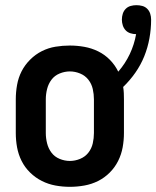

<svg xmlns="http://www.w3.org/2000/svg" viewBox="-20 -714 604 742"><path d="M250 8Q278 8 306 3Q334 -2 359 -14.5Q384 -27 404 -47Q424 -67 436.5 -92Q449 -117 454 -144.5Q459 -172 459 -200V-330Q459 -342 458.5 -354Q458 -366 456 -378Q482 -403 503 -433Q524 -463 537.5 -496.5Q551 -530 557.5 -566Q564 -602 564 -638Q564 -650 560.5 -661Q557 -672 549 -680Q541 -688 530 -691Q519 -694 507 -694Q496 -694 485 -691Q474 -688 466 -680Q458 -672 454.5 -661Q451 -650 451 -638Q451 -627 454.5 -616Q458 -605 465.5 -597Q473 -589 484 -585.5Q495 -582 506 -582Q499 -542 481.5 -505Q464 -468 437 -437Q425 -462 405 -482.5Q385 -503 359.5 -515.5Q334 -528 306 -533Q278 -538 250 -538Q222 -538 194.5 -533.5Q167 -529 142 -516.5Q117 -504 96.5 -483.5Q76 -463 63.5 -438.5Q51 -414 46 -386Q41 -358 41 -330V-200Q41 -172 46 -144.5Q51 -117 63.5 -92Q76 -67 96.5 -47Q117 -27 142 -14.5Q167 -2 194.5 3Q222 8 250 8ZM250 -92Q230 -92 210.5 -100Q191 -108 179 -124Q167 -140 162 -160Q157 -180 157 -200V-330Q157 -350 162 -370Q167 -390 179 -406Q191 -422 210.5 -430Q230 -438 250 -438Q270 -438 289.5 -430Q309 -422 321.5 -406Q334 -390 338.5 -370Q343 -350 343 -330V-200Q343 -180 338.5 -160Q334 -140 321.5 -124Q309 -108 289.5 -100Q270 -92 250 -92Z"/></svg>

Font: Iosevka SS09
Style: Bold
Weight: 700
Monospace: yes
Designer: Belleve Invis
Foundry: Belleve Invis
Version: Version 5.2.1; ttfautohint (v1.8.3)